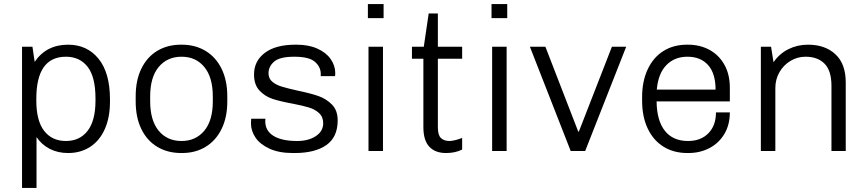

<svg xmlns="http://www.w3.org/2000/svg" viewBox="-20 -740 4254 941"><path d="M519 -253V-242Q519 -164 493.5 -107Q468 -50 421.5 -20Q375 10 314 10Q264 10 224.5 -10Q185 -30 159 -68V181H88V-511H139L150 -437Q207 -521 314 -521Q407 -521 463 -452Q519 -383 519 -253ZM158 -256V-247Q158 -148 196.5 -98.5Q235 -49 303 -49Q371 -49 409.5 -99Q448 -149 448 -247V-257Q448 -363 409.5 -412.5Q371 -462 303 -462Q158 -462 158 -256Z M645 -243V-268Q645 -347 673 -404Q701 -461 751 -491Q801 -521 867 -521H871Q937 -521 987.5 -490.5Q1038 -460 1066 -403Q1094 -346 1094 -268V-243Q1094 -165 1066 -108Q1038 -51 988 -20.5Q938 10 872 10H868Q802 10 751.5 -20Q701 -50 673 -107Q645 -164 645 -243ZM1023 -244V-267Q1023 -361 981.5 -411.5Q940 -462 870 -462Q800 -462 758 -412Q716 -362 716 -267V-244Q716 -150 757.5 -99.5Q799 -49 870 -49Q939 -49 981 -99Q1023 -149 1023 -244Z M1623 -383Q1623 -370 1622 -367H1552V-378Q1552 -412 1523.5 -437Q1495 -462 1422 -462Q1351 -462 1323.5 -438Q1296 -414 1296 -381Q1296 -355 1314.5 -339.5Q1333 -324 1361 -315.5Q1389 -307 1438 -296Q1501 -283 1540 -269.5Q1579 -256 1607 -227.5Q1635 -199 1635 -150Q1635 -68 1579.5 -29Q1524 10 1424 10H1415Q1347 10 1300.5 -11.5Q1254 -33 1232 -66Q1210 -99 1210 -135Q1210 -148 1211 -158H1281Q1280 -153 1280 -146Q1280 -99 1320.5 -74Q1361 -49 1436 -49Q1492 -49 1528 -73Q1564 -97 1564 -136Q1564 -167 1544 -185.5Q1524 -204 1494.5 -213Q1465 -222 1414 -232Q1353 -243 1315.5 -255.5Q1278 -268 1251.5 -296.5Q1225 -325 1225 -375Q1225 -441 1278 -481Q1331 -521 1428 -521H1434Q1493 -521 1536 -501.5Q1579 -482 1601 -450Q1623 -418 1623 -383Z M1860 -651H1783V-720H1860ZM1857 -511V0H1786V-511Z M2126 -674V-511H2245V-452H2126V-116Q2126 -78 2141 -63.5Q2156 -49 2183 -49Q2195 -49 2212.5 -53.5Q2230 -58 2245 -64V-7Q2211 10 2166 10Q2113 10 2084 -21Q2055 -52 2055 -117V-452H1999V-511H2057L2081 -674Z M2466 -651H2389V-720H2466ZM2463 -511V0H2392V-511Z M2814 -95H2817L2979 -511H3049L2848 0H2777L2577 -511H2653Z M3557 -310V-243H3198Q3199 -149 3238.5 -99Q3278 -49 3352 -49Q3415 -49 3452 -87Q3489 -125 3489 -189H3557Q3557 -129 3530.5 -84Q3504 -39 3457.5 -14.5Q3411 10 3354 10H3349Q3282 10 3232 -21Q3182 -52 3154.5 -110Q3127 -168 3127 -247V-264Q3127 -342 3154.5 -400.5Q3182 -459 3231.5 -490Q3281 -521 3347 -521H3352Q3411 -521 3457.5 -495.5Q3504 -470 3530.5 -422.5Q3557 -375 3557 -310ZM3199 -301H3487Q3487 -380 3450.5 -421Q3414 -462 3349 -462Q3286 -462 3246 -421Q3206 -380 3199 -301Z M4125 -336V0H4055V-320Q4055 -393 4021.5 -427.5Q3988 -462 3928 -462Q3888 -462 3854 -441.5Q3820 -421 3800 -386Q3780 -351 3780 -309V0H3709V-511H3759L3771 -435Q3800 -477 3844 -499Q3888 -521 3940 -521Q4024 -521 4074.5 -474Q4125 -427 4125 -336Z"/></svg>

Font: Chivo Light
Style: Regular
Weight: 300
Designer: Hector Gatti
Foundry: Omnibus-Type
Version: Version 1.007